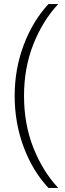

<svg xmlns="http://www.w3.org/2000/svg" viewBox="-20 -779 317 943"><path d="M266 144H218Q140 61 96 -57.5Q52 -176 52 -308Q52 -440 96.5 -558Q141 -676 218 -759H266Q190 -678 144 -562Q98 -446 98 -308Q98 -169 144 -53Q190 63 266 144Z"/></svg>

Font: SUSE Thin ExtraLight
Style: Regular
Weight: 250
Version: Version 1.000